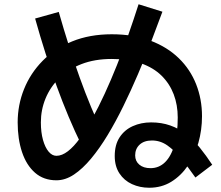

<svg xmlns="http://www.w3.org/2000/svg" viewBox="-20 -832 1040 902"><path d="M466 -199 363 -150Q300 -279 246 -428Q192 -577 145 -745L256 -776Q303 -611 354.5 -467.5Q406 -324 466 -199ZM977 -58 898 2Q863 -48 831 -87Q799 -126 766 -149Q733 -172 694 -172Q657 -172 636 -152.5Q615 -133 615 -102Q615 -75 634.5 -58.5Q654 -42 687 -42Q727 -42 755.5 -70Q784 -98 799.5 -151.5Q815 -205 815 -280Q815 -339 796 -389Q777 -439 739 -476.5Q701 -514 642.5 -534.5Q584 -555 505 -555Q425 -555 363 -531Q301 -507 258.5 -465Q216 -423 194 -369.5Q172 -316 172 -257Q172 -210 182 -174.5Q192 -139 208.5 -119.5Q225 -100 245 -100Q271 -100 299 -121.5Q327 -143 355.5 -182.5Q384 -222 413.5 -275.5Q443 -329 472 -392Q501 -455 529 -525Q557 -595 582.5 -667.5Q608 -740 631 -812L743 -777Q718 -709 689.5 -634.5Q661 -560 628 -483Q595 -406 559.5 -333.5Q524 -261 486 -198Q448 -135 408 -87Q368 -39 327.5 -12Q287 15 245 15Q185 15 144.5 -20.5Q104 -56 83.5 -117.5Q63 -179 63 -257Q63 -339 93 -413.5Q123 -488 180 -546Q237 -604 319 -637.5Q401 -671 505 -671Q608 -671 687 -641Q766 -611 820 -558.5Q874 -506 901.5 -436Q929 -366 929 -286Q929 -221 912 -161Q895 -101 862.5 -53.5Q830 -6 784.5 22Q739 50 681 50Q637 50 600 33Q563 16 541 -17.5Q519 -51 519 -99Q519 -152 542 -187Q565 -222 604 -239.5Q643 -257 690 -257Q739 -257 780 -242.5Q821 -228 855 -201.5Q889 -175 918.5 -138.5Q948 -102 977 -58Z"/></svg>

Font: Murecho Thin Medium
Style: Regular
Weight: 500
Version: Version 1.010